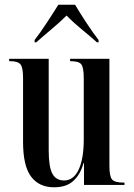

<svg xmlns="http://www.w3.org/2000/svg" viewBox="-20 -786 570 816"><path d="M210 10Q262 10 292 -17.5Q322 -45 335 -93H337V0H509V-10H505Q468 -10 456.5 -23Q445 -36 445 -81V-536H278V-526H280Q316 -526 326 -512Q336 -498 336 -451V-194Q336 -112 314.5 -65.5Q293 -19 252 -19Q218 -19 202.5 -48Q187 -77 187 -147V-536H19V-526H22Q56 -526 67 -512.5Q78 -499 78 -455V-183Q78 -81 112 -35.5Q146 10 210 10ZM127 -606H134Q163 -632 198.5 -661.5Q234 -691 263 -720Q291 -691 327 -661.5Q363 -632 392 -606H399V-616Q377 -644 348 -688Q319 -732 299 -766H228Q207 -732 178 -688Q149 -644 127 -616Z"/></svg>

Font: Noto Serif Display Condensed Semi
Style: Regular
Weight: 600
Width: 3
Designer: Monotype Design Team
Foundry: Monotype Imaging Inc.
Version: Version 1.900